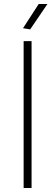

<svg xmlns="http://www.w3.org/2000/svg" viewBox="-20 -947 277 967"><path d="M99 -740H139V0H99ZM96 -805 175 -927H219L132 -799Z"/></svg>

Font: Encode Sans Normal
Style: Thin
Weight: 100
Designer: Pablo Impallari, Andres Torresi
Foundry: Pablo Impallari, Andres Torresi
Version: Version 1.000; ttfautohint (v1.00) -l 8 -r 50 -G 200 -x 14 -